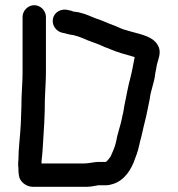

<svg xmlns="http://www.w3.org/2000/svg" viewBox="-20 -702 685 740"><path d="M67 -637V-424C67 -388 64 -359 63 -323C63 -288 61 -254 60 -222C58 -179 51 -129 51 -87C50 -79 50 -71 50 -63C51 -58 51 -53 51 -48C51 -40 52 -32 53 -25C56 -2 81 18 106 18H304C313 18 322 18 330 17L354 13C357 12 359 12 360 12H388C397 12 407 10 416 7C460 -7 487 -49 501 -92L507 -108C515 -130 518 -153 525 -176C531 -202 536 -226 543 -252L548 -276C551 -292 554 -304 557 -320C561 -356 575 -383 578 -417L581 -432C582 -440 584 -447 585 -454C590 -474 601 -497 592 -520C574 -565 515 -570 469 -585L455 -589C441 -594 433 -599 419 -604C396 -612 375 -623 352 -630L337 -636C316 -645 291 -655 266 -657H264C257 -660 251 -662 244 -663C216 -671 189 -655 184 -630C179 -603 198 -581 219 -576C233 -574 246 -568 261 -567C262 -567 264 -567 265 -566C277 -563 290 -559 301 -554C324 -543 344 -538 367 -528L385 -520C391 -518 397 -516 403 -513C433 -500 465 -492 499 -482C494 -458 489 -426 483 -404C473 -369 467 -329 459 -293L455 -269C453 -261 451 -253 450 -246C444 -216 432 -185 427 -154C422 -133 414 -116 406 -98C406 -97 406 -97 405 -97C401 -91 395 -84 390 -79H389C388 -78 388 -78 387 -78H360C342 -78 324 -72 304 -72H140V-80C142 -96 144 -118 145 -136C149 -197 153 -256 153 -321C154 -359 157 -387 157 -424V-637C157 -661 136 -682 112 -682C88 -682 67 -661 67 -637Z"/></svg>

Font: Electronic
Style: Blk
Weight: 900
Version: Version 1.011